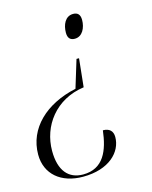

<svg xmlns="http://www.w3.org/2000/svg" viewBox="-113 -619 696 879"><g transform="rotate(-15 235.0 -180.0)"><path d="M319 -546C281 -546 265 -508 265 -471C265 -444 278 -434 298 -434C334 -434 352 -472 352 -509C352 -536 339 -546 319 -546ZM279 -209 293 -343H281L241 -212C96 -181 -2 -89 -2 35C-2 128 67 186 171 186C295 186 360 119 360 48C360 20 344 4 313 4C302 97 271 176 174 176C105 176 64 129 64 35C64 -82 142 -190 279 -209Z"/></g></svg>

Font: Noto Serif Display Light
Style: Italic
Weight: 300
Italic angle: -12°
Designer: Monotype Design Team
Foundry: Monotype Imaging Inc.
Version: Version 2.009